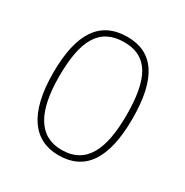

<svg xmlns="http://www.w3.org/2000/svg" viewBox="-133 -652 746 773"><g transform="rotate(30 240.0 -266.0)"><path d="M240 10C361 10 425 -77 425 -267C425 -455 363 -542 244 -542C118 -542 56 -453 56 -267C56 -78 125 10 240 10ZM240 -15C132 -15 84 -106 84 -267C84 -433 128 -517 243 -517C352 -517 397 -437 397 -267C397 -111 356 -15 240 -15Z"/></g></svg>

Font: Noto Serif SemiCondensed Thin
Style: Regular
Weight: 100
Width: 4
Designer: Monotype Design Team
Foundry: Monotype Imaging Inc.
Version: Version 2.015